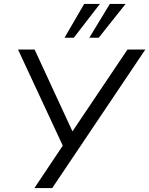

<svg xmlns="http://www.w3.org/2000/svg" viewBox="-20 -957 759 977"><path d="M155.1 0 307.9 -228.6 308.4 -196.6 71.7 -705H156.1L355.9 -272.9H338.2L628.7 -705H719.5L245.8 0ZM308.3 -765 408.3 -936.9H488.4L355.5 -765ZM434.6 -765 538.8 -936.9H619L482.3 -765Z"/></svg>

Font: Nunito Sans 12pt ExtraLight
Style: Italic
Weight: 200
Italic angle: -9°
Designer: Vernon Adams
Foundry: Vernon Adams
Version: Version 3.101;gftools[0.9.27]